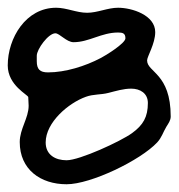

<svg xmlns="http://www.w3.org/2000/svg" viewBox="-20 -606 462 496"><path d="M360 -450C360 -460 381 -493 381 -523C381 -567 321 -586 285 -586C258 -586 232 -573 205 -573C178 -573 152 -586 125 -586C47 -586 0 -508 0 -437C0 -385 53 -361 53 -355C53 -348 54 -340 54 -333C54 -301 31 -273 31 -239C31 -168 85 -130 152 -130C215 -130 343 -192 386 -238C398 -251 401 -264 410 -279C415 -287 421 -295 421 -305C421 -417 360 -419 360 -450ZM75 -448V-462C75 -479 105 -520 123 -520C134 -520 152 -497 170 -497C210 -497 242 -522 285 -522C297 -522 304 -520 304 -507C304 -494 252 -462 240 -456C200 -435 149 -419 104 -419C83 -419 75 -427 75 -448ZM98 -238C98 -290 157 -340 202 -356C221 -363 241 -361 260 -366C280 -371 299 -377 319 -377C342 -377 362 -365 362 -340C362 -304 350 -283 321 -262C292 -241 186 -192 152 -192C123 -192 98 -206 98 -238Z"/></svg>

Font: ChillLongCangKaiShu Medium
Style: Regular
Weight: 500
Version: Version 3.500;Glyphs 3.1.1 (3135)